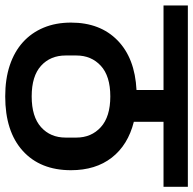

<svg xmlns="http://www.w3.org/2000/svg" viewBox="-42 -716 723 718"><g transform="rotate(90 319.0 -356.5)"><path d="M320 -15Q255 -15 204 -32Q153 -49 117.5 -81Q82 -113 63 -158.5Q44 -204 44 -261Q44 -370 110.5 -435Q177 -500 296 -506V-607H-20V-698H658V-607H415V-496Q502 -474 549 -413.5Q596 -353 596 -261Q596 -146 523.5 -80.5Q451 -15 320 -15ZM320 -114Q396 -114 435 -149Q474 -184 474 -241V-281Q474 -337 435 -372.5Q396 -408 320 -408Q244 -408 205.5 -372.5Q167 -337 167 -281V-241Q167 -184 205.5 -149Q244 -114 320 -114Z"/></g></svg>

Font: IBM Plex Sans Devanagari SemiBold
Style: Regular
Weight: 600
Designer: Mike Abbink, Paul van der Laan, Pieter van Rosmalen, Erin McLaughlin
Foundry: Bold Monday
Version: Version 1.1